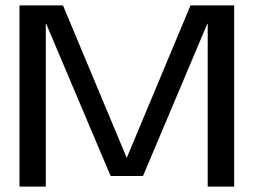

<svg xmlns="http://www.w3.org/2000/svg" viewBox="-20 -695 978 715"><path d="M52.5 0V-675H214.5L452 -107L689.5 -675H852V0H753.5V-606.5H752L512.5 -39.5H392L152 -606.5H150.5V0Z"/></svg>

Font: Anybody ExtraExpanded
Style: Regular
Weight: 400
Width: 8
Designer: Tyler Finck
Foundry: Etcetera Type Company
Version: Version 1.010; ttfautohint (v1.8.3) -l 8 -r 50 -G 200 -x 14 